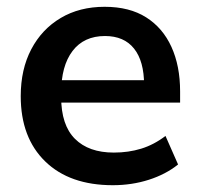

<svg xmlns="http://www.w3.org/2000/svg" viewBox="-20 -535 588 565"><path d="M312 10Q185 10 113 -60Q41 -130 41 -252Q41 -331 72 -390Q103 -449 158.5 -482Q214 -515 288 -515Q361 -515 410 -484Q459 -453 484.5 -397Q510 -341 510 -266V-233H142V-299H421L404 -285Q404 -355 374.5 -392Q345 -429 289 -429Q227 -429 193.5 -385Q160 -341 160 -262V-249Q160 -167 200.5 -126.5Q241 -86 315 -86Q358 -86 395.5 -97.5Q433 -109 467 -135L504 -51Q468 -22 418 -6Q368 10 312 10Z"/></svg>

Font: Mulish ExtraLight
Style: Regular
Weight: 200
Designer: Vernon Adams
Foundry: Vernon Adams
Version: Version 3.603